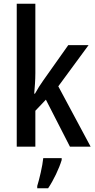

<svg xmlns="http://www.w3.org/2000/svg" viewBox="-20 -780 504 1021"><path d="M168 -391V-760H69V0H168V-191L224 -250L352 0H462L290 -321L451 -540H343L210 -352C195 -331 179 -306 166 -282H162C165 -318 168 -354 168 -391ZM308 71V61H210C206 103 189 174 178 209V221H236C265 178 294 117 308 71Z"/></svg>

Font: Noto Sans Sinhala Condensed Medium
Style: Regular
Weight: 500
Width: 3
Designer: Jelle Bosma - Monotype Design Team
Foundry: Monotype Imaging Inc.
Version: Version 2.006